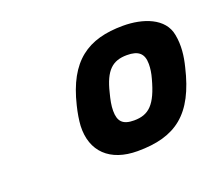

<svg xmlns="http://www.w3.org/2000/svg" viewBox="-68 -751 583 511"><g transform="rotate(-20 223.5 -495.5)"><path d="M263 -412C231 -412 219 -425 219 -455C219 -470 222 -485 227 -504C241 -562 263 -582 304 -582C336 -582 351 -570 351 -540C351 -527 349 -514 345 -500C327 -433 305 -412 263 -412ZM321 -659C221 -659 161 -618 133 -502C128 -482 125 -463 124 -447C121 -375 166 -332 244 -332C352 -332 410 -375 439 -499C446 -527 450 -557 444 -588C435 -639 377 -659 321 -659Z"/></g></svg>

Font: RazerF5 SemiBold
Style: Italic
Weight: 600
Foundry: Razer Inc.
Version: Version 2